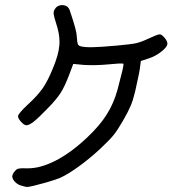

<svg xmlns="http://www.w3.org/2000/svg" viewBox="-20 -745 709 764"><path d="M63 -6.8Q48.8 -11.2 38.6 -22.5Q28.8 -33.2 28.8 -43.5Q28.8 -43.9 28.8 -44.4Q29.3 -48.3 32.2 -54.2Q35.6 -60.5 40 -64.9Q46.4 -72.8 54.7 -74.2Q62.5 -76.2 85 -75.2Q87.9 -75.2 90.8 -75.2Q140.6 -75.2 199.7 -105Q262.2 -136.7 327.1 -198.2Q377 -245.1 404.8 -289.6Q433.1 -334.5 447.8 -388.7Q462.9 -445.8 467.8 -467.3Q472.7 -489.3 470.7 -491.7Q469.7 -492.7 452.1 -492.2Q434.6 -491.2 410.6 -488.8Q386.2 -486.3 357.9 -485.8Q350.6 -485.8 344.2 -485.8Q324.7 -485.8 312 -486.8Q298.3 -488.3 271.5 -490.7Q266.1 -476.6 255.4 -447.8Q238.3 -402.3 221.7 -376Q204.6 -349.1 169.9 -314Q134.3 -276.9 114.7 -261.2Q95.7 -246.6 85.4 -246.6Q85.4 -246.6 85 -246.6Q75.2 -247.1 63.5 -260.7Q51.3 -273.9 51.8 -283.7Q52.2 -288.1 63 -300.8Q74.2 -313.5 89.8 -328.1Q128.4 -363.3 149.4 -393.1Q169.9 -422.4 189.9 -471.7Q213.4 -527.3 216.3 -565.9Q216.8 -571.8 216.8 -578.1Q216.8 -611.8 203.6 -651.4Q195.3 -677.2 193.8 -687.5Q192.4 -698.2 196.3 -705.6Q206.1 -724.1 226.6 -724.6Q226.6 -724.6 229 -724.6Q251 -723.6 257.8 -703.1Q273.9 -655.3 279.3 -634.3Q285.2 -613.3 286.1 -594.2Q287.1 -576.2 289.6 -569.8Q292 -564 298.8 -561.5Q312.5 -557.1 340.8 -557.1Q343.8 -557.1 346.7 -557.1Q378.9 -557.6 443.4 -563.5Q502.4 -568.8 522 -573.2Q541.5 -577.6 568.4 -590.3Q585 -598.1 598.6 -603.5Q612.3 -608.9 615.7 -608.4Q624 -607.9 635.3 -594.2Q646 -581.1 646 -572.3Q646 -571.8 646 -571.3Q646 -570.8 646 -570.3Q645.5 -558.1 622.1 -539.6Q599.1 -521.5 572.3 -512.7Q561.5 -509.3 540.5 -502.4Q539.1 -491.2 536.1 -469.2Q534.2 -455.6 528.3 -429.7Q522.9 -403.3 517.6 -380.4Q509.3 -345.7 500 -324.2Q491.2 -302.7 470.2 -266.1Q448.2 -228 433.1 -209Q418 -189.9 381.8 -155.8Q339.8 -116.2 295.4 -84Q250.5 -51.3 218.8 -37.1Q210.9 -33.7 195.8 -28.8Q181.2 -23.9 164.1 -19Q138.2 -11.7 114.7 -5.9Q94.2 -1 87.9 -1Q87.4 -1 86.9 -1Q86.9 -1 77.1 -2.9Q70.3 -4.9 63 -6.8Z"/></svg>

Font: Casuwalt
Style: Regular
Weight: 400
Designer: Walter E Stewart
Version: 0.1